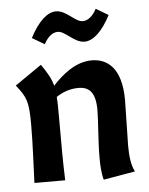

<svg xmlns="http://www.w3.org/2000/svg" viewBox="-53 -783 649 839"><g transform="rotate(-5 271.0 -363.5)"><path d="M21 -431C64 -377 73 -358 73 -255C73 -166 67 -63 65 0H200C197 -79 197 -149 197 -271C197 -311 197 -341 195 -366C220 -383 253 -397 292 -397C339 -397 367 -372 367 -294C367 -245 358 -161 358 -85C358 -59 359 -18 368 12L507 -12C492 -39 487 -82 487 -126C487 -166 491 -290 491 -326C491 -470 427 -512 361 -512C288 -512 229 -460 188 -416C180 -447 165 -473 138 -512ZM398 -735C382 -704 360 -686 337 -686C304 -686 269 -739 224 -739C186 -739 146 -703 109 -632L163 -600C179 -631 201 -649 224 -649C257 -649 292 -596 337 -596C375 -596 415 -632 452 -703Z"/></g></svg>

Font: CantoraOne
Style: Regular
Weight: 400
Designer: Pablo Impallari, Rodrigo Fuenzalida
Foundry: Pablo Impallari
Version: Version 1.001